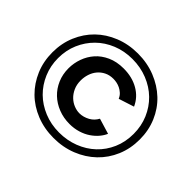

<svg xmlns="http://www.w3.org/2000/svg" viewBox="-161 -934 1160 1160"><g transform="rotate(45 419.0 -354.0)"><path d="M425 -121Q374 -121 329.5 -138.5Q285 -156 252.5 -187Q220 -218 201.5 -261Q183 -304 183 -355Q183 -399 198 -441Q213 -483 242 -516Q271 -549 316 -569.5Q361 -590 420 -590Q493 -590 547.5 -558.5Q602 -527 627 -471L528 -439Q520 -458 506.5 -470Q493 -482 478.5 -489Q464 -496 449 -499Q434 -502 420 -502Q388 -502 363 -489.5Q338 -477 321 -456.5Q304 -436 295.5 -409.5Q287 -383 287 -355Q287 -320 299.5 -292.5Q312 -265 331.5 -246.5Q351 -228 375 -218.5Q399 -209 422 -209Q438 -209 454.5 -213.5Q471 -218 486.5 -226.5Q502 -235 513.5 -247Q525 -259 533 -274L632 -244Q623 -222 604.5 -200Q586 -178 559.5 -160Q533 -142 498.5 -131.5Q464 -121 425 -121ZM417 7Q337 7 268.5 -20.5Q200 -48 151 -96.5Q102 -145 74 -211Q46 -277 46 -355Q46 -432 74 -498Q102 -564 151 -612Q200 -660 268.5 -687.5Q337 -715 417 -715Q497 -715 566 -687.5Q635 -660 685.5 -612Q736 -564 764 -498Q792 -432 792 -355Q792 -277 764 -211Q736 -145 685.5 -96.5Q635 -48 566 -20.5Q497 7 417 7ZM417 -40Q485 -40 544.5 -63Q604 -86 648 -127.5Q692 -169 717 -226.5Q742 -284 742 -353Q742 -420 717.5 -477.5Q693 -535 649.5 -577.5Q606 -620 546 -644Q486 -668 417 -668Q348 -668 289 -644Q230 -620 187 -577.5Q144 -535 119.5 -478Q95 -421 95 -354Q95 -288 119.5 -230.5Q144 -173 186.5 -131Q229 -89 288.5 -64.5Q348 -40 417 -40Z"/></g></svg>

Font: Rising Sun Medium
Style: Regular
Weight: 500
Designer: Matt McInerney, Pablo Impallari, Rodrigo Fuenzalida (Raleway font), Stephen Hutchings (Greek), Cristiano Sobral (main ch
Foundry: The Rising Sun Project Authors
Version: Version 4.327; ttfautohint (v1.8.4.7-5d5b-dirty)